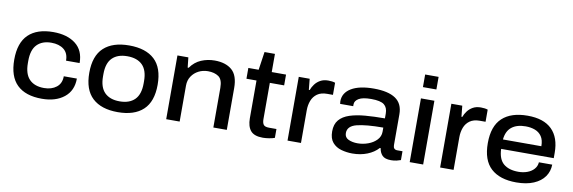

<svg xmlns="http://www.w3.org/2000/svg" viewBox="-52 -1135 4653 1560"><g transform="rotate(10 2274.0 -355.5)"><path d="M321 12Q186 12 116 -56Q46 -124 46 -263Q46 -402 116.5 -470Q187 -538 321 -538Q436 -538 505 -484.5Q574 -431 574 -327H462Q462 -389 423 -419.5Q384 -450 320 -450Q245 -450 202.5 -407Q160 -364 160 -272V-254Q160 -164 202.5 -120.5Q245 -77 324 -77Q386 -77 426 -108.5Q466 -140 466 -199H574Q574 -99 504.5 -43.5Q435 12 321 12Z M947 12Q811 12 738 -56Q665 -124 665 -263Q665 -403 738 -470.5Q811 -538 947 -538Q1084 -538 1156.5 -470.5Q1229 -403 1229 -263Q1229 -124 1156.5 -56Q1084 12 947 12ZM947 -77Q1028 -77 1071.5 -120.5Q1115 -164 1115 -254V-273Q1115 -363 1071.5 -406Q1028 -449 947 -449Q867 -449 823.5 -406Q780 -363 780 -273V-254Q780 -164 823.5 -120.5Q867 -77 947 -77Z M1346 0V-526H1436L1445 -443H1453Q1489 -494 1541.5 -516Q1594 -538 1652 -538Q1743 -538 1794.5 -493.5Q1846 -449 1846 -345V0H1735V-327Q1735 -396 1701 -419.5Q1667 -443 1613 -443Q1572 -443 1536.5 -425Q1501 -407 1479 -374Q1457 -341 1457 -297V0Z M2145 12Q2073 12 2043.5 -23.5Q2014 -59 2014 -126V-437H1931V-526H2016L2038 -676H2124V-526H2242V-437H2124V-138Q2124 -108 2135 -92.5Q2146 -77 2181 -77H2242V-4Q2224 3 2195.5 7.5Q2167 12 2145 12Z M2347 0V-526H2437L2446 -436H2453Q2462 -461 2479.5 -484.5Q2497 -508 2524 -523Q2551 -538 2589 -538Q2623 -538 2646 -530V-430H2598Q2548 -430 2517 -408Q2486 -386 2472 -349.5Q2458 -313 2458 -270V0Z M2883 12Q2836 12 2791.5 -0.5Q2747 -13 2719 -45.5Q2691 -78 2691 -137Q2691 -196 2721 -231.5Q2751 -267 2806 -285Q2861 -303 2934.5 -309Q3008 -315 3095 -315V-355Q3095 -404 3065.5 -427.5Q3036 -451 2958 -451Q2888 -451 2856 -431.5Q2824 -412 2824 -383V-368H2716Q2714 -377 2714 -389Q2714 -459 2780 -498.5Q2846 -538 2965 -538Q3084 -538 3144.5 -497Q3205 -456 3205 -368V-114Q3205 -77 3239 -77H3282V-4Q3269 1 3248 6Q3227 11 3202 11Q3151 11 3129.5 -12Q3108 -35 3103 -71H3096Q3061 -32 3005.5 -10Q2950 12 2883 12ZM2911 -77Q2955 -77 2997.5 -92.5Q3040 -108 3067.5 -137Q3095 -166 3095 -205V-239Q2954 -239 2878.5 -220Q2803 -201 2803 -143Q2803 -107 2835 -92Q2867 -77 2911 -77Z M3355 -619V-723H3466V-619ZM3355 0V-526H3466V0Z M3606 0V-526H3696L3705 -436H3712Q3721 -461 3738.5 -484.5Q3756 -508 3783 -523Q3810 -538 3848 -538Q3882 -538 3905 -530V-430H3857Q3807 -430 3776 -408Q3745 -386 3731 -349.5Q3717 -313 3717 -270V0Z M4235 12Q4099 12 4026 -55Q3953 -122 3953 -263Q3953 -403 4025.5 -470.5Q4098 -538 4234 -538Q4367 -538 4434.5 -471.5Q4502 -405 4502 -279V-235H4068Q4071 -150 4115 -113Q4159 -76 4238 -76Q4277 -76 4311 -88.5Q4345 -101 4366 -125Q4387 -149 4389 -181H4499Q4498 -125 4467.5 -81.5Q4437 -38 4378 -13Q4319 12 4235 12ZM4069 -313H4386Q4386 -364 4365.5 -394Q4345 -424 4310.5 -437Q4276 -450 4233 -450Q4161 -450 4118.5 -416.5Q4076 -383 4069 -313Z"/></g></svg>

Font: Archivo SemiExpanded Medium
Style: Regular
Weight: 500
Width: 6
Designer: Hector Gatti
Foundry: Omnibus-Type
Version: Version 2.001; ttfautohint (v1.8.3)